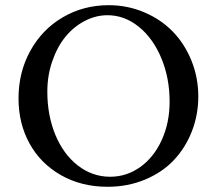

<svg xmlns="http://www.w3.org/2000/svg" viewBox="-20 -696 823 729"><path d="M388.2 13.2Q289.1 13.2 211.4 -31Q133.8 -75.2 92 -151.4Q50.3 -227.5 50.3 -322.3Q50.3 -421.9 95.2 -503.2Q140.1 -584.5 218.5 -630.4Q296.9 -676.3 392.6 -676.3Q463.9 -676.3 527.3 -649.4Q590.8 -622.6 635.7 -576.4Q680.7 -530.3 706.8 -466.1Q732.9 -401.9 732.9 -329.6Q732.9 -259.8 708.5 -197.3Q684.1 -134.8 640.1 -88.1Q596.2 -41.5 530.8 -14.2Q465.3 13.2 388.2 13.2ZM398.4 -24.9Q460.9 -24.9 512.7 -62Q564.5 -99.1 594.2 -164.6Q624 -230 624 -310.1Q624 -399.9 592.5 -475.3Q561 -550.8 506.8 -594.5Q452.6 -638.2 388.2 -638.2Q343.3 -638.2 301.3 -616.2Q259.3 -594.2 228.3 -556.2Q197.3 -518.1 178.5 -463.6Q159.7 -409.2 159.7 -348.1Q159.7 -257.8 190.2 -184.1Q220.7 -110.4 275.6 -67.6Q330.6 -24.9 398.4 -24.9Z"/></svg>

Font: Elstob 8pt
Style: Regular
Weight: 400
Designer: Peter S. Baker
Version: Version 1.015